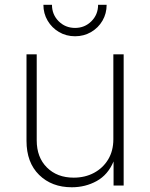

<svg xmlns="http://www.w3.org/2000/svg" viewBox="-20 -772 624 799"><path d="M278.8 7.3Q195.3 7.3 142.8 -44.2Q90.3 -95.7 90.3 -186V-545.9H132.8V-188Q132.8 -117.2 175.3 -75Q217.8 -32.7 286.6 -32.7Q334 -32.7 371.3 -52.7Q408.7 -72.8 430.2 -108.6Q451.7 -144.5 451.7 -192.4V-545.9H494.6V0H452.6V-100.1Q429.2 -44.4 382.3 -18.6Q335.4 7.3 278.8 7.3ZM292.5 -621.1Q255.4 -621.1 225.6 -638.7Q195.8 -656.2 178.2 -686Q160.6 -715.8 160.6 -752H196.3Q196.3 -711.4 224.1 -683.6Q252 -655.8 292.5 -655.8Q332.5 -655.8 360.4 -683.6Q388.2 -711.4 388.2 -752H423.8Q423.8 -715.8 406.5 -686Q389.2 -656.2 359.1 -638.7Q329.1 -621.1 292.5 -621.1Z"/></svg>

Font: Inter Extra Light
Style: Regular
Weight: 200
Designer: Rasmus Andersson
Foundry: rsms
Version: Version 4.000;git-3c8e0fc